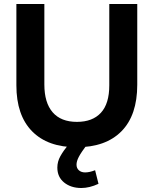

<svg xmlns="http://www.w3.org/2000/svg" viewBox="-20 -723 770 961"><path d="M364 14Q509 14 588 -66Q667 -146 667 -299V-703H527V-296Q527 -204 485 -158.5Q443 -113 365 -113Q285 -113 243.5 -161Q202 -209 202 -300V-703H62V-296Q62 -146 140.5 -66Q219 14 364 14ZM406 140Q387 140 375 129.5Q363 119 363 101Q363 84 374.5 62Q386 40 416 0H323Q297 32 282 59Q267 86 267 116Q267 163 301 190.5Q335 218 387 218Q428 218 473 197L456 129Q428 140 406 140Z"/></svg>

Font: Geom SemiBold
Style: Bold
Weight: 600
Version: Version 1.102